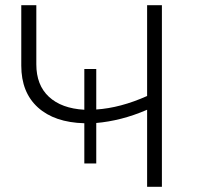

<svg xmlns="http://www.w3.org/2000/svg" viewBox="-20 -720 768 740"><path d="M604 0H547V-297Q496 -275 447 -262.5Q398 -250 351 -246V-90H305V-245Q190 -248 126 -306Q62 -364 62 -467V-700H120V-472Q120 -392 168.5 -347Q217 -302 305 -297V-454H351V-298Q444 -304 547 -350V-700H604Z"/></svg>

Font: Montserrat-Alt1 Light
Style: Regular
Weight: 300
Designer: Differentunic
Foundry: Differentunic
Version: Version 7.222